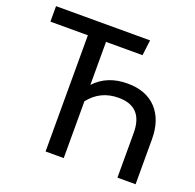

<svg xmlns="http://www.w3.org/2000/svg" viewBox="-122 -816 961 944"><g transform="rotate(20 358.5 -344.5)"><path d="M682 0H587V-234Q587 -371 459 -371Q363 -371 306 -297V0H211V-608H15V-689H507L497 -608H306V-383Q370 -452 476 -452Q574 -452 628 -394.5Q682 -337 682 -235Z"/></g></svg>

Font: Trujillo
Style: Regular
Weight: 400
Designer: Fira Sans original fonts by bBox Type GmbH, Carrois Corporate GbR, & Edenspiekermann AG / Changes by Cristiano Sobral
Foundry: Fira Sans original fonts by bBox Type GmbH, Carrois Corporate GbR, & Edenspiekermann AG / Changes by Cristiano Sobral
Version: Version 4.301;October 17, 2021;FontCreator 14.0.0.2814 64-bi